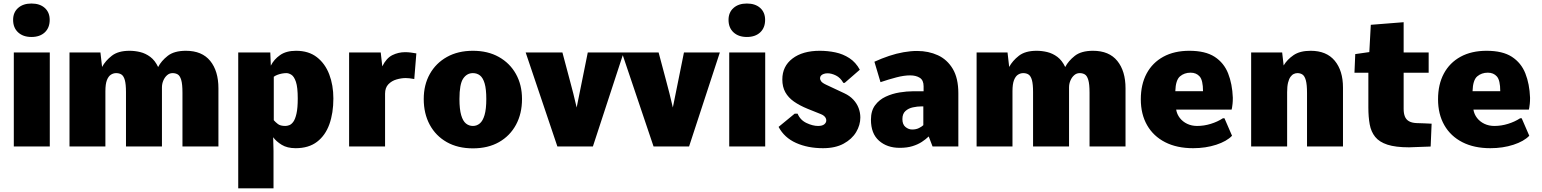

<svg xmlns="http://www.w3.org/2000/svg" viewBox="-20 -823 8663 1079"><path d="M57.6 0V-528.3H259.8V0ZM156.7 -615.2Q109.9 -615.2 81.8 -641.1Q53.7 -667 53.7 -711.4Q53.7 -753.4 81.8 -778.3Q109.9 -803.2 156.7 -803.2Q204.1 -803.2 231.7 -778.3Q259.3 -753.4 259.3 -711.4Q259.3 -667 231.7 -641.1Q204.1 -615.2 156.7 -615.2Z M370.6 0V-528.3H544.4L553.7 -446.8Q572.3 -481.4 608.2 -509.5Q644 -537.6 708 -537.6Q737.8 -537.6 768.1 -530.3Q798.3 -522.9 824.7 -503.2Q851.1 -483.4 868.7 -446.3Q886.2 -480.5 922.4 -509Q958.5 -537.6 1024.9 -537.6Q1115.2 -537.6 1161.4 -480.7Q1207.5 -423.8 1207.5 -326.7V0H1005.4V-302.2Q1005.4 -350.6 998.3 -374Q991.2 -397.5 978.8 -404.8Q966.3 -412.1 949.7 -412.1Q932.1 -412.1 918.7 -400.1Q905.3 -388.2 897.7 -369.9Q890.1 -351.6 890.1 -332V0H688V-305.2Q688 -349.6 681.6 -372.6Q675.3 -395.5 663.1 -403.8Q650.9 -412.1 632.8 -412.1Q617.2 -412.1 603.3 -403.3Q589.4 -394.5 580.8 -372.6Q572.3 -350.6 572.3 -310.5V0Z M1318.8 235.4V-528.3H1499L1502 -454.1Q1519.5 -489.3 1554 -513.4Q1588.4 -537.6 1644 -537.6Q1714.4 -537.6 1760.7 -501.7Q1807.1 -465.8 1830.3 -405Q1853.5 -344.2 1853.5 -269.5Q1853.5 -188 1831.1 -125Q1808.6 -62 1761.7 -26.1Q1714.8 9.8 1641.6 9.8Q1593.8 9.8 1563 -9.3Q1532.2 -28.3 1515.1 -51.8L1517.1 25.4V235.4ZM1583.5 -115.2Q1593.3 -115.2 1605.2 -119.4Q1617.2 -123.5 1628.2 -138.4Q1639.2 -153.3 1646.2 -184.6Q1653.3 -215.8 1653.3 -269.5Q1653.3 -332.5 1643.1 -362.8Q1632.8 -393.1 1617.9 -402.6Q1603 -412.1 1589.8 -412.1Q1577.6 -412.1 1564.7 -409.7Q1551.8 -407.2 1539.8 -402.8Q1527.8 -398.4 1518.6 -391.6V-147.5Q1527.8 -136.7 1541.7 -126Q1555.7 -115.2 1583.5 -115.2Z M1941.9 0V-528.3H2119.6L2128.4 -450.2Q2151.4 -496.6 2185.1 -513.2Q2218.8 -529.8 2256.8 -529.8Q2272.5 -529.8 2288.3 -527.8Q2304.2 -525.9 2319.8 -522.9L2308.1 -378.9Q2293.9 -381.8 2280.8 -383.1Q2267.6 -384.3 2259.8 -384.3Q2235.4 -384.3 2208.3 -376.5Q2181.2 -368.7 2162.6 -349.4Q2144 -330.1 2144 -296.4V0Z M2637.7 10.7Q2552.7 10.7 2490.7 -24.4Q2428.7 -59.6 2395 -122.1Q2361.3 -184.6 2361.3 -266.6Q2361.3 -346.2 2395.5 -407.2Q2429.7 -468.3 2491.7 -502.9Q2553.7 -537.6 2637.7 -537.6Q2721.7 -537.6 2783.4 -502.9Q2845.2 -468.3 2879.4 -407.2Q2913.6 -346.2 2913.6 -266.6Q2913.6 -184.6 2879.9 -122.1Q2846.2 -59.6 2784.4 -24.4Q2722.7 10.7 2637.7 10.7ZM2637.7 -115.2Q2659.7 -115.2 2676.5 -129.4Q2693.4 -143.6 2703.1 -176.5Q2712.9 -209.5 2712.9 -266.6Q2712.9 -322.3 2703.6 -354Q2694.3 -385.7 2677.5 -398.9Q2660.6 -412.1 2637.7 -412.1Q2603.5 -412.1 2582.8 -381.1Q2562 -350.1 2562 -266.6Q2562 -209 2571.8 -175.8Q2581.5 -142.6 2598.6 -128.9Q2615.7 -115.2 2637.7 -115.2Z M3112.3 0 2934.1 -528.3H3140.6Q3160.6 -451.2 3181.6 -374.5Q3202.6 -297.9 3220.7 -218.8Q3236.3 -295.9 3252 -373.5Q3267.6 -451.2 3283.2 -528.3H3484.9L3312 0Z M3652.8 0 3474.6 -528.3H3681.2Q3701.2 -451.2 3722.2 -374.5Q3743.2 -297.9 3761.2 -218.8Q3776.9 -295.9 3792.5 -373.5Q3808.1 -451.2 3823.7 -528.3H4025.4L3852.5 0Z M4078.1 0V-528.3H4280.3V0ZM4177.2 -615.2Q4130.4 -615.2 4102.3 -641.1Q4074.2 -667 4074.2 -711.4Q4074.2 -753.4 4102.3 -778.3Q4130.4 -803.2 4177.2 -803.2Q4224.6 -803.2 4252.2 -778.3Q4279.8 -753.4 4279.8 -711.4Q4279.8 -667 4252.2 -641.1Q4224.6 -615.2 4177.2 -615.2Z M4605 9.8Q4519.5 9.8 4453.6 -19.8Q4387.7 -49.3 4355.5 -109.9L4445.8 -184.1H4462.4Q4477.1 -148.4 4512.2 -131.8Q4547.4 -115.2 4577.1 -115.2Q4601.1 -115.2 4612.3 -124.5Q4623.5 -133.8 4623.5 -146Q4623.5 -152.8 4620.4 -159.4Q4617.2 -166 4610.6 -171.6Q4604 -177.2 4594.2 -181.2L4519 -211.4Q4473.6 -230 4441.9 -252.2Q4410.2 -274.4 4393.3 -304.7Q4376.5 -335 4376.5 -376.5Q4376.5 -450.7 4433.6 -494.1Q4490.7 -537.6 4586.9 -537.6Q4631.8 -537.6 4674.8 -528.6Q4717.8 -519.5 4753.4 -496.3Q4789.1 -473.1 4812 -431.2L4727.1 -357.4H4719.2Q4703.1 -386.2 4678 -398.7Q4652.8 -411.1 4630.9 -411.1Q4619.1 -411.1 4609.4 -407.7Q4599.6 -404.3 4594 -398.2Q4588.4 -392.1 4588.4 -382.8Q4588.4 -375.5 4594.7 -366.2Q4601.1 -356.9 4623 -346.7L4725.1 -298.8Q4755.4 -284.7 4775.4 -263.2Q4795.4 -241.7 4805.2 -215.8Q4814.9 -189.9 4814.9 -162.6Q4814.9 -120.1 4791.3 -80.6Q4767.6 -41 4720.9 -15.6Q4674.3 9.8 4605 9.8Z M5036.1 7.8Q4965.3 7.8 4919.9 -32.2Q4874.5 -72.3 4874.5 -150.4Q4874.5 -200.2 4897.9 -231.7Q4921.4 -263.2 4958 -280Q4994.6 -296.9 5035.4 -303.5Q5076.2 -310.1 5110.8 -310.1H5170.4V-338.4Q5170.4 -372.1 5149.2 -385.7Q5127.9 -399.4 5094.7 -399.4Q5060.5 -399.4 5017.6 -388.2Q4974.6 -377 4928.2 -361.3L4894 -476.1Q4935.5 -495.1 4976.6 -508.8Q5017.6 -522.5 5057.4 -529.5Q5097.2 -536.6 5133.8 -536.6Q5198.2 -536.6 5250.7 -512.5Q5303.2 -488.3 5334.5 -435.8Q5365.7 -383.3 5365.7 -298.8V0H5220.7L5199.2 -56.2Q5182.6 -40 5160.2 -25.4Q5137.7 -10.7 5107.4 -1.5Q5077.1 7.8 5036.1 7.8ZM5106.4 -95.2Q5128.9 -95.2 5145.3 -103.8Q5161.6 -112.3 5168.9 -119.6V-225.1H5158.2Q5135.3 -225.1 5110.4 -219.7Q5085.4 -214.4 5068.4 -199Q5051.3 -183.6 5051.3 -153.8Q5051.3 -123.5 5068.6 -109.4Q5085.9 -95.2 5106.4 -95.2Z M5468.3 0V-528.3H5642.1L5651.4 -446.8Q5669.9 -481.4 5705.8 -509.5Q5741.7 -537.6 5805.7 -537.6Q5835.4 -537.6 5865.7 -530.3Q5896 -522.9 5922.4 -503.2Q5948.7 -483.4 5966.3 -446.3Q5983.9 -480.5 6020 -509Q6056.2 -537.6 6122.6 -537.6Q6212.9 -537.6 6259 -480.7Q6305.2 -423.8 6305.2 -326.7V0H6103V-302.2Q6103 -350.6 6095.9 -374Q6088.9 -397.5 6076.4 -404.8Q6064 -412.1 6047.4 -412.1Q6029.8 -412.1 6016.4 -400.1Q6002.9 -388.2 5995.4 -369.9Q5987.8 -351.6 5987.8 -332V0H5785.6V-305.2Q5785.6 -349.6 5779.3 -372.6Q5772.9 -395.5 5760.7 -403.8Q5748.5 -412.1 5730.5 -412.1Q5714.8 -412.1 5700.9 -403.3Q5687 -394.5 5678.5 -372.6Q5669.9 -350.6 5669.9 -310.5V0Z M6685.1 9.8Q6593.8 9.8 6527.8 -23.9Q6461.9 -57.6 6426.5 -119.4Q6391.1 -181.2 6391.1 -265.1Q6391.1 -348.6 6423.8 -409.7Q6456.5 -470.7 6517.8 -504.2Q6579.1 -537.6 6664.1 -537.6Q6753.9 -537.6 6806.2 -503.7Q6858.4 -469.7 6881.8 -410.4Q6905.3 -351.1 6908.2 -273.9Q6908.2 -253.4 6906.7 -239.5Q6905.3 -225.6 6903.8 -217.8Q6902.3 -210 6901.4 -207H6589.8Q6594.2 -180.7 6610.4 -159.9Q6626.5 -139.2 6651.6 -127.2Q6676.8 -115.2 6707.5 -115.2Q6746.6 -115.2 6784.4 -127Q6822.3 -138.7 6852.1 -158.2H6861.3L6903.8 -60.1Q6874 -28.8 6814.7 -9.5Q6755.4 9.8 6685.1 9.8ZM6585 -310.5H6740.7Q6740.7 -371.6 6721.9 -393.1Q6703.1 -414.6 6670.9 -414.6Q6635.7 -414.6 6611.3 -393.8Q6586.9 -373 6585 -310.5Z M7011.2 0V-528.3H7185.5L7193.8 -455.1Q7213.4 -488.3 7249.3 -512.9Q7285.2 -537.6 7345.7 -537.6Q7434.6 -537.6 7481 -481.7Q7527.3 -425.8 7527.3 -330.6V0H7325.2V-300.3Q7325.2 -347.7 7318.6 -371.6Q7312 -395.5 7300 -403.8Q7288.1 -412.1 7271 -412.1Q7260.7 -412.1 7250.5 -407.2Q7240.2 -402.3 7231.9 -390.6Q7223.6 -378.9 7218.5 -358.2Q7213.4 -337.4 7213.4 -305.2V0Z M7898.4 4.9Q7822.8 4.9 7777.1 -10Q7731.4 -24.9 7708.3 -53.7Q7685.1 -82.5 7677.5 -124Q7669.9 -165.5 7669.9 -218.8V-414.1H7591.8L7596.2 -519L7675.3 -530.3L7683.6 -683.6L7868.2 -698.2V-528.3H8008.8V-414.1H7868.2V-210.9Q7868.2 -186 7875 -168.7Q7881.8 -151.4 7897.5 -142.1Q7913.1 -132.8 7939.5 -131.3Q7960.9 -130.9 7982.4 -129.9Q8003.9 -128.9 8025.4 -127.9L8020 0.5Q7989.7 1.5 7959.2 2.7Q7928.7 3.9 7898.4 4.9Z M8355.5 9.8Q8264.2 9.8 8198.2 -23.9Q8132.3 -57.6 8096.9 -119.4Q8061.5 -181.2 8061.5 -265.1Q8061.5 -348.6 8094.2 -409.7Q8127 -470.7 8188.2 -504.2Q8249.5 -537.6 8334.5 -537.6Q8424.3 -537.6 8476.6 -503.7Q8528.8 -469.7 8552.2 -410.4Q8575.7 -351.1 8578.6 -273.9Q8578.6 -253.4 8577.1 -239.5Q8575.7 -225.6 8574.2 -217.8Q8572.8 -210 8571.8 -207H8260.3Q8264.6 -180.7 8280.8 -159.9Q8296.9 -139.2 8322 -127.2Q8347.2 -115.2 8377.9 -115.2Q8417 -115.2 8454.8 -127Q8492.7 -138.7 8522.5 -158.2H8531.7L8574.2 -60.1Q8544.4 -28.8 8485.1 -9.5Q8425.8 9.8 8355.5 9.8ZM8255.4 -310.5H8411.1Q8411.1 -371.6 8392.3 -393.1Q8373.5 -414.6 8341.3 -414.6Q8306.2 -414.6 8281.7 -393.8Q8257.3 -373 8255.4 -310.5Z"/></svg>

Font: Comme Black
Style: Regular
Weight: 900
Version: Version 1.000;gftools[0.9.27]